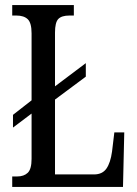

<svg xmlns="http://www.w3.org/2000/svg" viewBox="-20 -734 539 754"><path d="M28 -41H47Q74 -41 89 -55.5Q104 -70 104 -110V-288L31 -233V-283L104 -340V-603Q104 -644 89 -658.5Q74 -673 44 -673H28V-714H270V-673H253Q222 -673 209 -659.5Q196 -646 196 -606V-395L317 -486V-433L196 -343V-49H349Q382 -49 398 -72Q414 -95 420 -139L429 -214H468L463 0H28Z"/></svg>

Font: Noto Serif Cond
Style: Regular
Weight: 400
Width: 3
Designer: Monotype Design Team
Foundry: Monotype Imaging Inc.
Version: Version 1.001